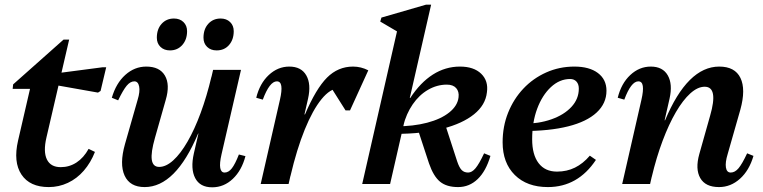

<svg xmlns="http://www.w3.org/2000/svg" viewBox="-20 -785 3256 819"><path d="M188 13Q107 13 71.5 -40.5Q36 -94 57 -185L121 -462L151 -406H34L36 -425L251 -616H275L178 -198Q164 -138 180 -105Q196 -72 239 -72Q276 -72 306.5 -92Q337 -112 358 -150L385 -137Q367 -91 337.5 -57Q308 -23 269.5 -5Q231 13 188 13ZM398 -390 178 -429 188 -468 417 -498H433L409 -397Z M597 13Q534 13 511.5 -36Q489 -85 513 -170L567 -359Q578 -395 573.5 -416.5Q569 -438 553 -438Q536 -438 520.5 -419.5Q505 -401 484 -357L457 -368Q475 -430 514.5 -465.5Q554 -501 604 -501Q661 -501 683.5 -462.5Q706 -424 687 -359L641 -197Q623 -134 627.5 -103.5Q632 -73 659 -73Q688 -73 719 -101Q750 -129 780 -181Q810 -233 836 -303.5Q862 -374 882 -458H931L887 -215H825Q729 13 597 13ZM885 14Q833 14 812.5 -25.5Q792 -65 807 -131L889 -487H1008L925 -127Q916 -88 919.5 -68.5Q923 -49 938 -49Q955 -49 969 -67Q983 -85 999 -126L1027 -119Q1011 -58 973 -22Q935 14 885 14ZM904 -570Q879 -570 863.5 -585Q848 -600 848 -624Q848 -661 868.5 -683.5Q889 -706 921 -706Q946 -706 961.5 -691Q977 -676 977 -652Q977 -616 957 -593Q937 -570 904 -570ZM705 -570Q680 -570 664.5 -585Q649 -600 649 -624Q649 -661 669.5 -683.5Q690 -706 722 -706Q747 -706 762.5 -691Q778 -676 778 -652Q778 -616 757.5 -593Q737 -570 705 -570Z M1169 -34 1218 -297H1281Q1328 -407 1375 -454Q1422 -501 1486 -501Q1520 -501 1551 -485L1473 -314H1454L1377 -436H1425V-408Q1389 -408 1351.5 -362Q1314 -316 1280 -232.5Q1246 -149 1219 -34ZM1092 0 1174 -359Q1183 -398 1180 -418Q1177 -438 1161 -438Q1130 -438 1101 -360L1073 -368Q1088 -429 1126.5 -465Q1165 -501 1214 -501Q1265 -501 1286.5 -463.5Q1308 -426 1294 -364L1211 0Z M1525 0 1683 -693 1706 -632 1602 -693 1607 -710 1797 -765H1819L1644 0ZM1934 13Q1885 13 1857 -10Q1829 -33 1810 -88L1764 -228L1878 -257L1930 -97Q1939 -70 1949.5 -59.5Q1960 -49 1977 -49Q1993 -49 2008.5 -67.5Q2024 -86 2045 -131L2072 -120Q2053 -55 2017.5 -21Q1982 13 1934 13ZM1668 -214V-246Q1743 -246 1802 -261.5Q1861 -277 1896.5 -305.5Q1932 -334 1936 -370Q1939 -394 1926 -409Q1913 -424 1886 -424Q1844 -424 1806 -402Q1768 -380 1740.5 -340Q1713 -300 1700 -248L1644 -250L1659 -366L1730 -367Q1773 -433 1826.5 -467Q1880 -501 1942 -501Q2001 -501 2032.5 -470.5Q2064 -440 2057 -391Q2051 -337 2002 -297.5Q1953 -258 1868 -236Q1783 -214 1668 -214Z M2317 13Q2228 13 2176 -38.5Q2124 -90 2124 -178Q2124 -246 2147.5 -304.5Q2171 -363 2212.5 -407Q2254 -451 2310 -476Q2366 -501 2430 -501Q2494 -501 2530.5 -473.5Q2567 -446 2567 -398Q2567 -344 2525 -305Q2483 -266 2403.5 -246Q2324 -226 2211 -226V-257Q2278 -257 2332 -276Q2386 -295 2417.5 -329Q2449 -363 2449 -407Q2449 -426 2439 -437Q2429 -448 2412 -448Q2367 -448 2330 -413.5Q2293 -379 2271.5 -321.5Q2250 -264 2250 -191Q2250 -125 2277.5 -89Q2305 -53 2356 -53Q2398 -53 2432.5 -70Q2467 -87 2496 -121L2522 -103Q2445 13 2317 13Z M3047 13Q2989 13 2967 -25.5Q2945 -64 2963 -128L3009 -291Q3045 -415 2986 -415Q2956 -415 2924.5 -386.5Q2893 -358 2863 -306.5Q2833 -255 2806.5 -184.5Q2780 -114 2760 -30H2710L2755 -272H2817Q2913 -501 3048 -501Q3115 -501 3138.5 -452.5Q3162 -404 3138 -317L3084 -128Q3073 -92 3076.5 -70.5Q3080 -49 3097 -49Q3115 -49 3130.5 -67.5Q3146 -86 3167 -131L3194 -120Q3176 -58 3136.5 -22.5Q3097 13 3047 13ZM2634 0 2716 -359Q2725 -398 2722 -418Q2719 -438 2703 -438Q2672 -438 2643 -360L2615 -368Q2630 -429 2668.5 -465Q2707 -501 2756 -501Q2807 -501 2828.5 -463.5Q2850 -426 2836 -364L2753 0Z"/></svg>

Font: Platypi Light Medium
Style: Italic
Weight: 500
Italic angle: -13°
Version: Version 1.200